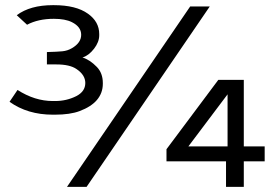

<svg xmlns="http://www.w3.org/2000/svg" viewBox="-20 -725 1074 745"><path d="M45 -666 85 -629C113.7 -644.3 148.3 -652 189 -652C218.3 -652 241.7 -647.7 259 -639C283 -627 295 -610.7 295 -590C295 -569.3 283 -552 259 -538C247.7 -531.3 235.3 -527.3 222 -526C208.7 -524.7 188.7 -523.7 162 -523V-475H199C233.7 -475 259.7 -469 277 -457C299.7 -441.7 311 -423.7 311 -403C311 -381 299.3 -364 276 -352C250.7 -339.3 223.3 -333 194 -333H190H185C138.3 -333 92.7 -347.3 48 -376L17 -330C63.7 -296.7 119.7 -280 185 -280H193C232.3 -280 264.3 -284.7 289 -294C319 -305.3 341.3 -319.7 356 -337C371.3 -355 379 -376 379 -400V-403C379 -428.3 371.3 -449 356 -465C338 -483.7 319.3 -496 300 -502C316 -506.7 331 -518 345 -536C358.3 -553.3 365 -570.7 365 -588V-590V-593C365 -625 350.3 -651.3 321 -672C290.3 -694 246.3 -705 189 -705H185C126.3 -705 79.7 -692 45 -666ZM718 -700 240 0H316L794 -700ZM1007 -99V-157H926V-415H827L626 -146V-99H857V0H926V-99ZM863 -359V-157H711Z"/></svg>

Font: Rookery
Style: Regular
Weight: 400
Designer: Ryan Kimball / Julieta Ulanovsky
Foundry: Motorola Mobility LLC.
Version: Version 1.0